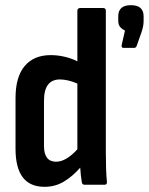

<svg xmlns="http://www.w3.org/2000/svg" viewBox="-20 -714 575 742"><path d="M152 8Q40 8 40 -139V-335Q40 -417 75.5 -459Q111 -501 176 -501Q203 -501 230.5 -494.5Q258 -488 279 -477V-672Q279 -683 290 -683H379Q389 -683 389 -672V-124Q389 -90 390 -61Q391 -32 393 -14Q395 0 384 0H307Q297 0 296 -11Q294 -22 292.5 -36.5Q291 -51 290 -66Q260 -32 226.5 -12Q193 8 152 8ZM150 -150Q150 -89 197 -89Q235 -89 279 -137V-391Q261 -399 243.5 -403Q226 -407 212 -407Q150 -407 150 -325ZM457 -529Q449 -529 450 -539L463 -596Q452 -601 444.5 -609.5Q437 -618 437 -634V-651Q437 -694 486 -694Q535 -694 535 -651V-633Q535 -613 527 -590L508 -536Q505 -529 499 -529Z"/></svg>

Font: Sofia Sans Condensed
Style: Bold
Weight: 700
Designer: Botio Nikoltchev, Ani Petrova
Foundry: lettersoup
Version: Version 4.101; ttfautohint (v1.8.4.7-5d5b)